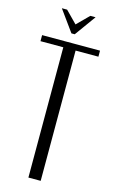

<svg xmlns="http://www.w3.org/2000/svg" viewBox="-130 -902 561 951"><g transform="rotate(15 151.0 -426.5)"><path d="M300 -668H183V0H120V-668H3V-699H300ZM90 -853 149 -793 209 -853H236L158 -745H141L63 -853Z"/></g></svg>

Font: Moniqa Paragraph
Style: Regular
Weight: 400
Designer: Rajesh Rajput
Foundry: Rajesh Rajput
Version: Version 1.000